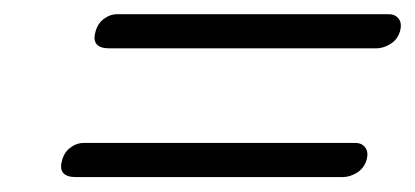

<svg xmlns="http://www.w3.org/2000/svg" viewBox="-20 -474 571 264"><path d="M111.5 -431Q114.5 -442 123 -448.2Q131.5 -454.5 141 -454.5H514.5Q523.5 -454.5 528.2 -448.2Q533 -442 530 -431Q526.5 -419.5 516.8 -413.5Q507 -407.5 497 -407.5H130.5Q104.5 -407.5 111.5 -431ZM65.5 -254Q68.5 -265 77 -271.2Q85.5 -277.5 95 -277.5H468.5Q477.5 -277.5 482.2 -271.2Q487 -265 484 -254Q480.5 -242.5 470.8 -236.5Q461 -230.5 451 -230.5H84.5Q58.5 -230.5 65.5 -254Z"/></svg>

Font: Fraunces 72pt S000 Black
Style: Italic
Weight: 900
Italic angle: -16°
Version: Version 1.000; ttfautohint (v1.8.3)